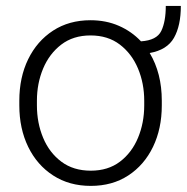

<svg xmlns="http://www.w3.org/2000/svg" viewBox="-20 -605 618 635"><path d="M43.9 -256.3V-272Q43.9 -349.1 73.2 -409.2Q102.5 -469.2 155.5 -503.7Q208.5 -538.1 279.3 -538.1Q331.1 -538.1 373.3 -519.5Q415.5 -501 446.3 -468.3Q498.5 -471.7 513.4 -502.7Q528.3 -533.7 528.3 -585.4H578.1Q578.1 -520 555.4 -480Q532.7 -439.9 475.1 -429.7Q515.1 -362.8 515.1 -272V-256.3Q515.1 -179.7 486.1 -119.4Q457 -59.1 404.3 -24.7Q351.6 9.8 280.3 9.8Q209 9.8 155.8 -24.7Q102.5 -59.1 73.2 -119.4Q43.9 -179.7 43.9 -256.3ZM102.1 -272V-256.3Q102.1 -198.7 122.6 -149.4Q143.1 -100.1 182.9 -70.3Q222.7 -40.5 280.3 -40.5Q337.4 -40.5 376.7 -70.3Q416 -100.1 436.5 -149.4Q457 -198.7 457 -256.3V-272Q457 -329.1 436.5 -378.2Q416 -427.2 376.5 -457.5Q336.9 -487.8 279.3 -487.8Q222.2 -487.8 182.6 -457.5Q143.1 -427.2 122.6 -378.2Q102.1 -329.1 102.1 -272Z"/></svg>

Font: Vazirmatn FD ExtraLight
Style: Regular
Weight: 200
Designer: Saber Rastikerdar
Foundry: Saber Rastikerdar
Version: Version 33.003